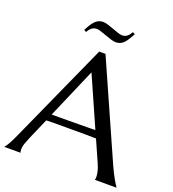

<svg xmlns="http://www.w3.org/2000/svg" viewBox="-167 -1007 1011 1125"><g transform="rotate(20 339.0 -444.5)"><path d="M554.2 0V-2Q555.2 -4.4 555.7 -9.3Q556.2 -14.2 556.2 -18.1Q556.2 -33.2 552 -51.5Q547.9 -69.8 536.1 -97.2L477.1 -230Q449.7 -231 404.3 -231Q358.9 -231 306.2 -231Q267.6 -231 231.7 -231Q195.8 -231 167 -230L110.8 -101.1Q103.5 -83 95.2 -61.5Q86.9 -40 86.9 -18.1Q86.9 -11.7 87.9 -7.6Q88.9 -3.4 89.8 -2V0H-9.8V-2Q-1 -11.2 12.2 -34.9Q25.4 -58.6 41 -94.2L320.8 -714.8H359.9L625 -118.2Q634.3 -97.2 644.3 -77.4Q654.3 -57.6 663.1 -42Q671.9 -26.4 678.7 -15.6Q685.5 -4.9 688 -2V0ZM237.8 -272.9Q266.1 -272.9 295.9 -273.2Q325.7 -273.4 354.2 -273.7Q382.8 -273.9 409.2 -274.2Q435.5 -274.4 457 -274.9L319.8 -585L185.1 -272.9ZM481.9 -881.3Q470.7 -860.4 460.9 -845Q451.2 -829.6 440.9 -819.3Q430.7 -809.1 418.7 -804.2Q406.7 -799.3 392.1 -799.3Q379.4 -799.3 361.8 -804.9Q344.2 -810.5 325.7 -817.1Q307.1 -823.7 290.5 -829.3Q273.9 -835 263.7 -835Q246.6 -835 233.9 -826.2Q221.2 -817.4 209 -796.4L194.8 -804.2Q205.6 -825.2 215.3 -840.6Q225.1 -856 235.6 -866.2Q246.1 -876.5 257.8 -881.3Q269.5 -886.2 284.7 -886.2Q296.9 -886.2 314.7 -880.6Q332.5 -875 351.1 -868.2Q369.6 -861.3 386.2 -855.7Q402.8 -850.1 413.1 -850.1Q430.2 -850.1 442.9 -859.1Q455.6 -868.2 467.8 -889.2L481.9 -881.3Z"/></g></svg>

Font: Marcellus SC
Style: Regular
Weight: 400
Designer: Astigmatic (AOETI)
Foundry: Astigmatic (AOETI)
Version: Version 1.001